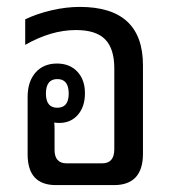

<svg xmlns="http://www.w3.org/2000/svg" viewBox="-20 -536 497 556"><path d="M142 0Q60 0 60 -89V-255Q60 -300 83 -326Q106 -352 145 -352Q182 -352 204 -328.5Q226 -305 226 -266Q226 -227 205.5 -203.5Q185 -180 152 -180Q144 -180 137 -181Q138 -173 138 -164V-102Q138 -63 173 -63H276Q311 -63 311 -104V-338Q311 -395 284.5 -422Q258 -449 200 -449Q128 -449 53 -406V-480Q86 -496 128.5 -506Q171 -516 211 -516Q394 -516 394 -347V-91Q394 0 310 0ZM146 -224Q179 -224 179 -265Q179 -307 146 -307Q113 -307 113 -265Q113 -224 146 -224Z"/></svg>

Font: Noto Sans Thai Looped UI Narrow
Style: Regular
Weight: 400
Width: 4
Designer: Cadson Demak Team
Foundry: Cadson Demak Co., Ltd.
Version: Version 1.000